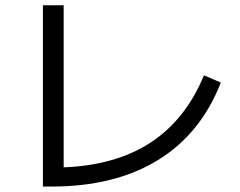

<svg xmlns="http://www.w3.org/2000/svg" viewBox="-20 -724 904 723"><path d="M141.6 -704.1H219.7V-93.8Q417 -101.6 548.3 -188Q679.7 -274.4 748 -440.4L811.5 -413.1Q736.3 -220.2 574.2 -120.8Q412.1 -21.5 173.8 -21.5H141.6Z"/></svg>

Font: Pretendard GOV
Style: Regular
Weight: 400
Designer: Base glyphs from Inter by Rasmus Andersson; Hangeul glyphs from Noto Sans CJK(Source Han Sans) by Jang Soo-young and Kan
Foundry: Kil Hyung-jin
Version: Version 1.309